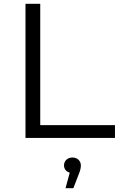

<svg xmlns="http://www.w3.org/2000/svg" viewBox="-20 -720 630 1002"><path d="M580 -67H190V-700H113V0H580ZM391 189C399 170 402 156 402 143C402 121 385 102 358 102C332 102 314 120 314 143C314 161 325 176 344 181L322 262H363Z"/></svg>

Font: Montserrat-Alt1
Style: Regular
Weight: 400
Designer: Differentunic
Foundry: Differentunic
Version: Version 7.222